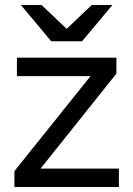

<svg xmlns="http://www.w3.org/2000/svg" viewBox="-20 -752 536 772"><path d="M38 -64 344 -446H48V-520H448V-456L143 -74H458V0H38ZM64 -732H147L248 -636L349 -732H432L310 -586H186Z"/></svg>

Font: Aspekta Variable
Style: Regular
Weight: 400
Designer: Ivo Dolenc
Version: Version 2.100